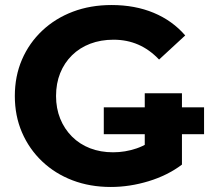

<svg xmlns="http://www.w3.org/2000/svg" viewBox="-20 -732 851 764"><path d="M393 -198V-305H792V-198ZM421 12Q338 12 268.5 -14.5Q199 -41 147.5 -90Q96 -139 67.5 -205Q39 -271 39 -350Q39 -429 67.5 -495Q96 -561 148 -610Q200 -659 270 -685.5Q340 -712 424 -712Q517 -712 591.5 -681Q666 -650 717 -591L613 -495Q575 -535 530 -554.5Q485 -574 432 -574Q381 -574 339 -558Q297 -542 266.5 -512Q236 -482 219.5 -441Q203 -400 203 -350Q203 -301 219.5 -260Q236 -219 266.5 -188.5Q297 -158 338.5 -142Q380 -126 430 -126Q478 -126 523.5 -141.5Q569 -157 612 -194L704 -77Q647 -34 571.5 -11Q496 12 421 12ZM556 -98V-361H704V-77Z"/></svg>

Font: MOST Montserrat
Style: Bold
Weight: 700
Designer: Julieta Ulanovsky
Foundry: Julieta Ulanovsky
Version: Version 8.000;March 11, 2024;FontCreator 15.0.0.2926 64-bit